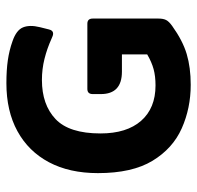

<svg xmlns="http://www.w3.org/2000/svg" viewBox="-28 -578 616 600"><g transform="rotate(-90 280.0 -278.0)"><path d="M410 -126V-205H356Q286 -205 286 -271V-296Q286 -313 302 -313H506Q522 -313 522 -296V-91Q522 -76 517.5 -67Q513 -58 499 -48Q453 -15 411 -2.5Q369 10 315 10Q242 10 179 -18Q116 -46 77.5 -109.5Q39 -173 39 -280Q39 -369 73 -433Q107 -497 170 -531.5Q233 -566 320 -566Q361 -566 392 -561.5Q423 -557 451 -547Q486 -535 494.5 -514Q503 -493 495 -461L488 -433Q485 -420 475 -420Q469 -420 459 -425Q428 -439 396 -447Q364 -455 330 -455Q253 -455 208 -412.5Q163 -370 163 -272Q163 -190 202.5 -145Q242 -100 313 -100Q342 -100 364 -106Q386 -112 410 -126Z"/></g></svg>

Font: Zain ExtraBold
Style: Regular
Weight: 800
Designer: Zain,Boutros
Foundry: Mobile Telecommunications Company (Zain), 2024
Version: Version 1.50; ttfautohint (v1.8.4)